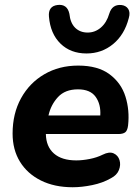

<svg xmlns="http://www.w3.org/2000/svg" viewBox="-20 -777 589 808"><path d="M286 11Q209 11 152 -17.5Q95 -46 64 -96.5Q33 -147 33 -215Q33 -299 68.5 -363.5Q104 -428 166.5 -464.5Q229 -501 309 -501Q392 -501 441 -464.5Q490 -428 508 -370.5Q526 -313 519 -249Q516 -226 506 -219.5Q496 -213 479 -213H173Q174 -160 207 -131Q240 -102 301 -102Q327 -102 357.5 -108Q388 -114 412 -126Q440 -140 458.5 -131.5Q477 -123 483 -103Q489 -83 480.5 -61.5Q472 -40 447 -27Q412 -7 368 2Q324 11 286 11ZM308 -401Q254 -401 224 -368.5Q194 -336 184 -291H402Q405 -338 382.5 -369.5Q360 -401 308 -401ZM344 -552Q277 -552 234.5 -593.5Q192 -635 186 -707Q182 -751 222 -756Q263 -761 272 -719Q276 -680 296.5 -660Q317 -640 349 -640Q380 -640 404.5 -661Q429 -682 440 -720Q452 -759 490 -756Q510 -754 519.5 -739.5Q529 -725 522 -701Q504 -631 456 -591.5Q408 -552 344 -552Z"/></svg>

Font: Nunito ExtraBold
Style: Italic
Weight: 800
Italic angle: -9°
Designer: Vernon Adams
Foundry: Vernon Adams
Version: Version 3.601; ttfautohint (v1.8.2.53-6de2)